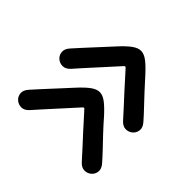

<svg xmlns="http://www.w3.org/2000/svg" viewBox="-109 -688 855 855"><g transform="rotate(-45 318.5 -261.0)"><path d="M326 -424Q344 -408 362 -392Q380 -376 398.5 -359Q417 -342 436.5 -324.5Q456 -307 478 -287Q495 -272 500.5 -266.5Q506 -261 500.5 -256.5Q495 -252 479 -237Q450 -211 423.5 -187Q397 -163 373.5 -141Q350 -119 326 -98Q307 -81 307 -62.5Q307 -44 318.5 -30.5Q330 -17 348.5 -15Q367 -13 386 -30Q410 -51 433.5 -73.5Q457 -96 483.5 -120.5Q510 -145 539 -171Q570 -199 586 -220Q602 -241 602.5 -260Q603 -279 587 -301Q571 -323 538 -353Q516 -373 496 -391.5Q476 -410 457.5 -427Q439 -444 421.5 -460Q404 -476 386 -492Q367 -509 348.5 -507Q330 -505 318.5 -491.5Q307 -478 307 -459.5Q307 -441 326 -424ZM66 -424Q84 -408 102 -392Q120 -376 138.5 -359Q157 -342 176.5 -324.5Q196 -307 218 -287Q235 -272 240.5 -266.5Q246 -261 240.5 -256.5Q235 -252 219 -237Q190 -211 163.5 -187Q137 -163 113.5 -141Q90 -119 66 -98Q47 -81 47 -62.5Q47 -44 58.5 -30.5Q70 -17 88.5 -15Q107 -13 126 -30Q150 -51 173.5 -73.5Q197 -96 223 -120.5Q249 -145 279 -171Q310 -199 326 -220Q342 -241 342.5 -260Q343 -279 327 -301Q311 -323 278 -353Q256 -373 236 -391.5Q216 -410 197.5 -427Q179 -444 161.5 -460Q144 -476 126 -492Q107 -509 88.5 -507Q70 -505 58.5 -491.5Q47 -478 47 -459.5Q47 -441 66 -424Z"/></g></svg>

Font: Tilt Neon
Style: Regular
Weight: 400
Designer: Andy Clymer
Foundry: Andy Clymer
Version: Version 1.000